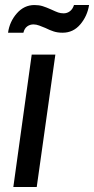

<svg xmlns="http://www.w3.org/2000/svg" viewBox="-20 -743 374 763"><path d="M106 -526H200L126 0H33ZM117 -723Q135 -723 149.5 -718.5Q164 -714 184 -705Q201 -697 211 -693.5Q221 -690 233 -690Q247 -690 258 -698.5Q269 -707 274 -723H334Q327 -679 299 -646Q271 -613 229 -613Q209 -613 193.5 -618Q178 -623 160 -632Q148 -637 136 -641.5Q124 -646 113 -646Q99 -646 88 -638Q77 -630 73 -613H12Q18 -657 47 -690Q76 -723 117 -723Z"/></svg>

Font: Archivo Narrow Medium
Style: Italic
Weight: 500
Italic angle: -8°
Designer: Hector Gatti
Foundry: Omnibus-Type
Version: Version 2.001